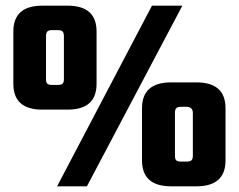

<svg xmlns="http://www.w3.org/2000/svg" viewBox="-20 -656 841 676"><path d="M515 -636H622L286 0H181ZM659 -108V-258Q659 -280 636 -280H618Q605 -280 600.5 -275Q596 -270 596 -258V-108Q596 -96 600.5 -91.5Q605 -87 618 -87H636Q649 -87 654 -91.5Q659 -96 659 -108ZM205 -378V-528Q205 -540 200.5 -545Q196 -550 183 -550H164Q151 -550 146.5 -545Q142 -540 142 -528V-378Q142 -366 146.5 -361.5Q151 -357 164 -357H183Q196 -357 200.5 -361.5Q205 -366 205 -378ZM774 -275V-91Q774 0 671 0H583Q480 0 480 -91V-275Q480 -366 583 -366H671Q774 -366 774 -275ZM320 -545V-361Q320 -270 218 -270H129Q27 -270 27 -361V-545Q27 -636 129 -636H218Q320 -636 320 -545Z"/></svg>

Font: Teko Semibold
Style: Regular
Weight: 600
Designer: Manushi Parikh, Jonny Pinhorn
Foundry: Indian Type Foundry
Version: Version 1.105;PS 1.0;hotconv 1.0.78;makeotf.lib2.5.61930; tt